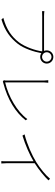

<svg xmlns="http://www.w3.org/2000/svg" viewBox="1020 -1832 828 2908"><g transform="rotate(90 1434.0 -378.0)"><path d="M842 -601C803 -601 771 -633 771 -672C771 -711 803 -744 842 -744C881 -744 914 -711 914 -672C914 -633 881 -601 842 -601ZM227 -631C195 -631 173 -633 149 -636V-601C173 -602 193 -603 226 -603H758C745 -502 692 -344 620 -250C537 -142 430 -63 250 -14L275 14C455 -41 555 -123 643 -233C715 -323 766 -483 785 -590V-591C801 -579 821 -573 842 -573C898 -573 943 -617 943 -672C943 -728 898 -772 842 -772C787 -772 743 -728 743 -672C743 -658 746 -643 751 -631Z M1214 -7C1222 -10 1230 -12 1238 -14C1489 -79 1684 -201 1802 -353L1784 -378C1668 -220 1439 -91 1228 -42V-630C1228 -648 1231 -684 1233 -695H1195C1197 -684 1200 -644 1200 -629V-54C1200 -39 1197 -30 1194 -23Z M2687 -722C2635 -657 2533 -574 2436 -513C2331 -448 2168 -375 2015 -336L2034 -304C2176 -348 2321 -411 2423 -472V-62C2423 -33 2422 3 2420 16H2456C2454 3 2452 -33 2452 -62V-489C2553 -553 2655 -638 2712 -698Z"/></g></svg>

Font: Kinto Sans Thin
Style: Regular
Weight: 100
Designer: Authors: Ryoko NISHIZUKA  (kana & ideographs); Paul D. Hunt (Latin, Greek & Cyrillic); Wenlong ZHANG  (bopomofo); Sandol
Foundry: Adobe Systems Incorporated, ookami Inc.
Version: Version 0.001